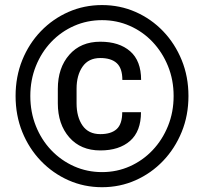

<svg xmlns="http://www.w3.org/2000/svg" viewBox="-20 -741 826 770"><path d="M42.5 -356Q42.5 -433.6 69.3 -500Q96.2 -566.4 144 -616Q191.9 -665.5 254.6 -693.1Q317.4 -720.7 389.2 -720.7Q460.9 -720.7 523.7 -693.1Q586.4 -665.5 634 -616Q681.6 -566.4 708.7 -500Q735.8 -433.6 735.8 -356Q735.8 -278.3 708.7 -211.9Q681.6 -145.5 634 -95.7Q586.4 -45.9 523.7 -18.1Q460.9 9.8 389.2 9.8Q317.4 9.8 254.6 -18.1Q191.9 -45.9 144 -95.7Q96.2 -145.5 69.3 -211.9Q42.5 -278.3 42.5 -356ZM101.6 -356Q101.6 -291.5 123.8 -235.8Q146 -180.2 185.5 -138.7Q225.1 -97.2 277.3 -74Q329.6 -50.8 389.2 -50.8Q448.7 -50.8 500.7 -74Q552.7 -97.2 592 -138.7Q631.3 -180.2 653.8 -235.8Q676.3 -291.5 676.3 -356Q676.3 -420.4 653.8 -475.8Q631.3 -531.2 592 -572.8Q552.7 -614.3 500.7 -637.2Q448.7 -660.2 389.2 -660.2Q329.6 -660.2 277.3 -637.2Q225.1 -614.3 185.5 -572.8Q146 -531.2 123.8 -475.8Q101.6 -420.4 101.6 -356ZM470.2 -291H545.4Q545.4 -214.4 501.7 -176Q458 -137.7 382.3 -137.7Q303.7 -137.7 257.8 -190.2Q211.9 -242.7 211.9 -326.7V-384.8Q211.9 -468.8 257.8 -521.2Q303.7 -573.7 382.3 -573.7Q458 -573.7 502 -535.4Q545.9 -497.1 545.9 -420.4H470.7Q470.7 -467.3 448.2 -487.8Q425.8 -508.3 382.3 -508.3Q335 -508.3 311 -473.6Q287.1 -439 287.1 -385.3V-326.7Q287.1 -272 311 -237.5Q335 -203.1 382.3 -203.1Q425.8 -203.1 448 -223.4Q470.2 -243.7 470.2 -291Z"/></svg>

Font: Vazirmatn RD FD ExtraBold
Style: Regular
Weight: 800
Designer: Saber Rastikerdar
Foundry: Saber Rastikerdar
Version: Version 33.003